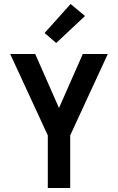

<svg xmlns="http://www.w3.org/2000/svg" viewBox="-20 -940 590 960"><path d="M219 0V-263L31 -670H156L275 -400L394 -670H519L331 -263V0ZM261 -725 203 -775 333 -920 405 -860Z"/></svg>

Font: Lode
Style: Bold
Weight: 700
Monospace: yes
Designer: Belleve Invis
Foundry: Belleve Invis
Version: Version 29.2.0; ttfautohint (v1.8.3)